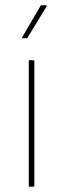

<svg xmlns="http://www.w3.org/2000/svg" viewBox="-20 -707 237 727"><path d="M92 0Q89 0 89 -3V-475Q89 -479 92 -479H106Q110 -479 110 -475V-3Q110 0 106 0ZM66 -562Q62 -562 64 -566L133 -684Q134 -687 136 -687H153Q156 -687 157 -685.5Q158 -684 156 -682L84 -564Q83 -562 80 -562Z"/></svg>

Font: Sofia Sans Semi Condensed Thin
Style: Regular
Weight: 250
Version: Version 4.100